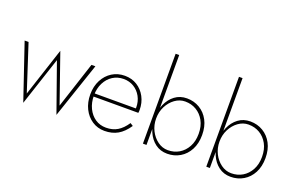

<svg xmlns="http://www.w3.org/2000/svg" viewBox="-95 -1163 2420 1566"><g transform="rotate(20 1114.5 -379.5)"><path d="M12 -460 175 21 314 -400 463 21 626 -460H592L461 -59L314 -481L176 -60L46 -460Z M874 10Q940 10 989 -18Q1038 -46 1079 -107L1054 -123Q1018 -69 976 -44Q934 -19 877 -19Q824 -19 783.5 -46.5Q743 -74 719.5 -122.5Q696 -171 696 -233Q696 -294 720 -341.5Q744 -389 785.5 -415.5Q827 -442 880 -442Q929 -442 968.5 -418Q1008 -394 1031 -352Q1054 -310 1054 -258Q1054 -250 1052.5 -242.5Q1051 -235 1049 -230L1063 -250H685V-223H1085Q1086 -229 1086.5 -236Q1087 -243 1087 -248Q1087 -311 1060 -361.5Q1033 -412 986.5 -441Q940 -470 880 -470Q818 -470 769.5 -439.5Q721 -409 693 -355Q665 -301 665 -231Q665 -162 692 -107.5Q719 -53 766.5 -21.5Q814 10 874 10Z M1237 -780H1206V0H1237ZM1636 -230Q1636 -304 1607.5 -357.5Q1579 -411 1529.5 -440.5Q1480 -470 1419 -470Q1359 -470 1315 -437Q1271 -404 1247 -349Q1223 -294 1223 -230Q1223 -167 1247 -111.5Q1271 -56 1315 -23Q1359 10 1419 10Q1480 10 1529.5 -19.5Q1579 -49 1607.5 -103Q1636 -157 1636 -230ZM1606 -230Q1606 -165 1580 -117.5Q1554 -70 1511 -44.5Q1468 -19 1414 -19Q1366 -19 1325.5 -48.5Q1285 -78 1261 -125.5Q1237 -173 1237 -230Q1237 -287 1261 -334.5Q1285 -382 1325.5 -411.5Q1366 -441 1414 -441Q1468 -441 1511 -415.5Q1554 -390 1580 -343Q1606 -296 1606 -230Z M1787 -780H1756V0H1787ZM2186 -230Q2186 -304 2157.5 -357.5Q2129 -411 2079.5 -440.5Q2030 -470 1969 -470Q1909 -470 1865 -437Q1821 -404 1797 -349Q1773 -294 1773 -230Q1773 -167 1797 -111.5Q1821 -56 1865 -23Q1909 10 1969 10Q2030 10 2079.5 -19.5Q2129 -49 2157.5 -103Q2186 -157 2186 -230ZM2156 -230Q2156 -165 2130 -117.5Q2104 -70 2061 -44.5Q2018 -19 1964 -19Q1916 -19 1875.5 -48.5Q1835 -78 1811 -125.5Q1787 -173 1787 -230Q1787 -287 1811 -334.5Q1835 -382 1875.5 -411.5Q1916 -441 1964 -441Q2018 -441 2061 -415.5Q2104 -390 2130 -343Q2156 -296 2156 -230Z"/></g></svg>

Font: Jost ExtraLight
Style: Regular
Weight: 250
Version: Version 3.710